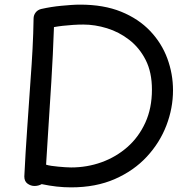

<svg xmlns="http://www.w3.org/2000/svg" viewBox="-20 -784 832 829"><path d="M85 -22Q90 -126 97.5 -230.5Q105 -335 112 -440Q117 -506 120.5 -572Q124 -638 125 -704Q125 -718 133.5 -729.5Q142 -741 157 -745Q179 -750 201 -753.5Q223 -757 244.5 -759Q266 -761 286.5 -762.5Q307 -764 326 -764Q428 -764 503 -733.5Q578 -703 628 -650.5Q678 -598 702.5 -531.5Q727 -465 727 -394Q727 -317 698.5 -242.5Q670 -168 614 -107.5Q558 -47 476 -11Q394 25 287 25Q256 25 224.5 21.5Q193 18 160 11Q153 15 145 17Q137 19 129 19Q113 19 99 9Q85 -1 85 -22ZM179 -73Q188 -70 201.5 -68Q215 -66 231 -64.5Q247 -63 262 -62Q277 -61 287 -61Q356 -61 418.5 -83.5Q481 -106 530 -149Q579 -192 607.5 -254.5Q636 -317 636 -397Q636 -472 609 -525Q582 -578 538 -612Q494 -646 442 -662Q390 -678 340 -678Q319 -678 295.5 -676.5Q272 -675 250.5 -672.5Q229 -670 213 -667Q211 -606 208 -547Q205 -488 201.5 -429Q198 -370 194 -311Q190 -252 186.5 -193Q183 -134 179 -73Z"/></svg>

Font: Playpen Sans Arabic
Style: Regular
Weight: 400
Designer: Azza Alameddine, Laura Meseguer, Veronika Burian, José Scaglione
Foundry: TypeTogether
Version: Version 2.000